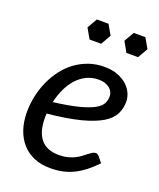

<svg xmlns="http://www.w3.org/2000/svg" viewBox="-133 -788 728 878"><g transform="rotate(20 230.5 -349.0)"><path d="M440.5 -398Q440.5 -365 427 -337.2Q413.5 -309.5 377.5 -287.2Q341.5 -265 278.5 -248.5Q215.5 -232 116.5 -222Q116 -216.5 116 -211.2Q116 -206 116 -200.5Q116 -133.5 145.2 -98.2Q174.5 -63 233.5 -63Q257.5 -63 276.2 -68Q295 -73 309.8 -80.2Q324.5 -87.5 335.8 -96.2Q347 -105 356.5 -112.2Q366 -119.5 374 -124.5Q382 -129.5 390 -129.5Q399 -129.5 406.5 -121L428.5 -93.5Q403 -67 378.8 -48.2Q354.5 -29.5 329 -17Q303.5 -4.5 275.8 1.2Q248 7 216 7Q172.5 7 138 -7.5Q103.5 -22 79.5 -48.8Q55.5 -75.5 42.5 -113.5Q29.5 -151.5 29.5 -198.5Q29.5 -237.5 37.8 -276.2Q46 -315 61.8 -350Q77.5 -385 100.2 -415Q123 -445 152.2 -466.8Q181.5 -488.5 216.8 -501Q252 -513.5 292.5 -513.5Q331 -513.5 359 -502.5Q387 -491.5 405 -474.5Q423 -457.5 431.8 -437Q440.5 -416.5 440.5 -398ZM287.5 -449.5Q256 -449.5 229.5 -436.5Q203 -423.5 182.5 -400.8Q162 -378 147.5 -347.2Q133 -316.5 125 -281Q202 -290.5 248.5 -302.8Q295 -315 320 -329.2Q345 -343.5 353 -360Q361 -376.5 361 -394.5Q361 -403.5 357 -413.2Q353 -423 344.2 -431Q335.5 -439 321.5 -444.2Q307.5 -449.5 287.5 -449.5ZM270 -656.5 242 -705H185.5L157.5 -656.5L185.5 -607.5H242ZM449.5 -656.5 421.5 -705H365L337 -656.5L365 -607.5H421.5Z"/></g></svg>

Font: LatoHex
Style: Italic
Weight: 400
Italic angle: -7°
Designer: Lukasz Dziedzic
Foundry: tyPoland Lukasz Dziedzic
Version: Version 1.104; Western+Polish opensource